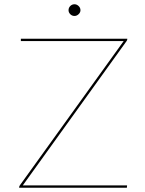

<svg xmlns="http://www.w3.org/2000/svg" viewBox="-20 -882 681 902"><path d="M578 -700V-698Q578 -693.5 574 -688L87 -11H577L576 0H70V-2Q70 -5 70.8 -6.8Q71.5 -8.5 73 -11L561 -689H78V-700ZM358 -834Q358 -823.5 349.2 -815.2Q340.5 -807 330 -807Q318.5 -807 310.2 -815.2Q302 -823.5 302 -834Q302 -845.5 310.2 -853.8Q318.5 -862 330 -862Q340.5 -862 349.2 -853.8Q358 -845.5 358 -834Z"/></svg>

Font: Lato TR Hairline
Style: Regular
Weight: 250
Designer: Lukasz Dziedzic
Foundry: Lukasz Dziedzic
Version: Version 1.104 2013